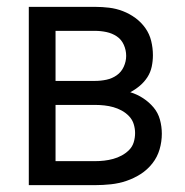

<svg xmlns="http://www.w3.org/2000/svg" viewBox="-20 -540 540 560"><path d="M257 0H64V-520H257Q278 -520 298.5 -517.5Q319 -515 338.5 -507.5Q358 -500 375 -487.5Q392 -475 404 -458Q416 -441 421 -420.5Q426 -400 426 -379Q426 -362 422.5 -345.5Q419 -329 410 -315Q401 -301 388 -290Q375 -279 360 -271Q380 -265 397.5 -253.5Q415 -242 428 -226.5Q441 -211 446.5 -191Q452 -171 452 -150Q452 -127 445.5 -104.5Q439 -82 424.5 -63.5Q410 -45 390.5 -32.5Q371 -20 349 -12.5Q327 -5 303.5 -2.5Q280 0 257 0ZM142 -304H257Q274 -304 290.5 -307.5Q307 -311 320.5 -320.5Q334 -330 341 -345.5Q348 -361 348 -377Q348 -394 341 -409.5Q334 -425 320.5 -434Q307 -443 290.5 -446.5Q274 -450 257 -450H142ZM142 -70H257Q271 -70 284 -71.5Q297 -73 310 -76.5Q323 -80 335 -86.5Q347 -93 356.5 -102.5Q366 -112 370 -125Q374 -138 374 -152Q374 -165 370 -178Q366 -191 356.5 -201Q347 -211 335 -217.5Q323 -224 310.5 -227.5Q298 -231 284.5 -232.5Q271 -234 257 -234H142Z"/></svg>

Font: Huly
Style: Regular
Weight: 400
Designer: Belleve Invis
Foundry: Belleve Invis
Version: Version 33.2.5; ttfautohint (v1.8.4)